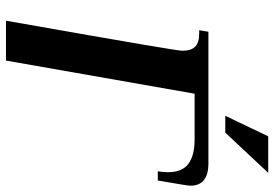

<svg xmlns="http://www.w3.org/2000/svg" viewBox="-154 -740 895 626"><g transform="rotate(90 293.0 -427.5)"><path d="M146 -575Q146 -603 133 -616.5Q120 -630 89 -630H79L84 -660H513Q586 -660 586 -601Q586 -592 569 -495H539Q542 -513 542 -528Q542 -574 515 -594.5Q488 -615 435 -615H286L178 0H48Q104 -318 125 -441.5Q146 -565 146 -575ZM358 -715 425 -855H544L413 -715Z"/></g></svg>

Font: Philosopher
Style: Bold Italic
Weight: 700
Italic angle: -10°
Designer: Jovanny Lemonad
Foundry: Jovanny Lemonad
Version: Version 2.000